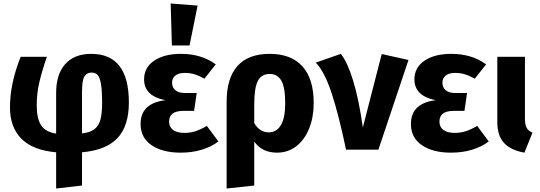

<svg xmlns="http://www.w3.org/2000/svg" viewBox="-20 -856 3089 1098"><path d="M449 15V205L301 222V15Q167 3 102 -63Q37 -129 37 -242Q37 -378 98 -531H248Q220 -450 205 -386Q190 -322 190 -254Q190 -177 215.5 -139Q241 -101 301 -92V-325Q301 -431 353 -489.5Q405 -548 502 -548Q717 -548 717 -270Q717 -135 651.5 -66Q586 3 449 15ZM564 -268Q564 -338 557.5 -375.5Q551 -413 538.5 -427Q526 -441 504 -441Q476 -441 462.5 -418.5Q449 -396 449 -329V-93Q494 -98 519 -116.5Q544 -135 554 -171Q564 -207 564 -268Z M1214 -488 1149 -406Q1119 -423 1093 -431Q1067 -439 1036 -439Q1003 -439 983.5 -424.5Q964 -410 964 -383Q964 -356 983 -340Q1002 -324 1038 -324H1105L1090 -222H1031Q987 -222 967 -206.5Q947 -191 947 -160Q947 -130 969.5 -113Q992 -96 1035 -96Q1068 -96 1097.5 -105.5Q1127 -115 1163 -136L1229 -47Q1188 -16 1133 0.5Q1078 17 1013 17Q910 17 847 -25.5Q784 -68 784 -147Q784 -266 926 -283Q804 -307 804 -402Q804 -470 861.5 -509Q919 -548 1015 -548Q1132 -548 1214 -488ZM1110 -824 1064 -596H963L956 -836Z M1774 -267Q1774 -187 1748.5 -122.5Q1723 -58 1675.5 -20.5Q1628 17 1564 17Q1524 17 1491.5 2.5Q1459 -12 1434 -46V205L1276 222V-275Q1276 -408 1337.5 -478Q1399 -548 1522 -548Q1645 -548 1709.5 -476.5Q1774 -405 1774 -267ZM1611 -265Q1611 -358 1588.5 -395.5Q1566 -433 1523 -433Q1474 -433 1454 -392.5Q1434 -352 1434 -260V-152Q1465 -99 1517 -99Q1561 -99 1586 -140Q1611 -181 1611 -265Z M2055 -127 2163 -547 2316 -513 2144 0H1959Q1917 -200 1876.5 -323Q1836 -446 1786 -498L1929 -548Q1966 -503 1999 -396.5Q2032 -290 2055 -127Z M2760 -488 2695 -406Q2665 -423 2639 -431Q2613 -439 2582 -439Q2549 -439 2529.5 -424.5Q2510 -410 2510 -383Q2510 -356 2529 -340Q2548 -324 2584 -324H2651L2636 -222H2577Q2533 -222 2513 -206.5Q2493 -191 2493 -160Q2493 -130 2515.5 -113Q2538 -96 2581 -96Q2614 -96 2643.5 -105.5Q2673 -115 2709 -136L2775 -47Q2734 -16 2679 0.5Q2624 17 2559 17Q2456 17 2393 -25.5Q2330 -68 2330 -147Q2330 -266 2472 -283Q2350 -307 2350 -402Q2350 -470 2407.5 -509Q2465 -548 2561 -548Q2678 -548 2760 -488Z M2982 -179Q2982 -143 2991.5 -125.5Q3001 -108 3025 -97L2979 17Q2901 3 2862.5 -38.5Q2824 -80 2824 -159V-531H2982Z"/></svg>

Font: FiraGOUPP
Style: Bold
Weight: 700
Designer: bBox Type
Foundry: bBox Type GmbH
Version: Version 1.001